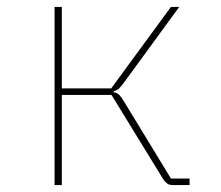

<svg xmlns="http://www.w3.org/2000/svg" viewBox="-20 -536 640 556"><path d="M138 -516H159V-280H302L475 -516H499L342 -301Q332 -287 325.5 -280.5Q319 -274 309 -272V-269Q320 -267 326.5 -260Q333 -253 341 -239L475 -19H529V0H481Q470 0 463.5 -5Q457 -10 452 -18L303 -261H159V0H138Z"/></svg>

Font: IBM Plex Mono Thin
Style: Regular
Weight: 100
Monospace: yes
Designer: Mike Abbink, Paul van der Laan, Pieter van Rosmalen
Foundry: Bold Monday
Version: Version 2.3